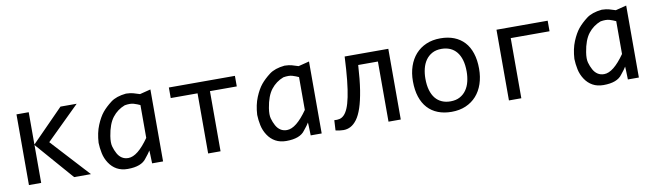

<svg xmlns="http://www.w3.org/2000/svg" viewBox="-34 -901 4466 1311"><g transform="rotate(-10 2199.0 -245.5)"><path d="M519 0 276.4 -264.2 506.3 -490.2H394L173.8 -266.1V-490.2H88.9V0H173.8V-262.7L402.3 0Z M694.3 -232.9C703.1 -288.2 718.9 -330.5 741.7 -359.6C764.5 -388.8 793.1 -409.8 827.6 -422.9C853.4 -427.4 874.2 -427.2 890.1 -422.4C906.1 -417.5 920.6 -411.9 933.6 -405.8V-178.2C907.2 -140.5 882.1 -112 858.2 -92.8C834.2 -73.6 811.5 -64 790 -64C773.1 -64 758.4 -68 745.8 -76.2C733.3 -84.3 722.9 -95.9 714.6 -111.1C706.3 -126.2 699.6 -142.7 694.6 -160.6C689.5 -178.5 689.5 -202.6 694.3 -232.9ZM939.5 -89.8 940.9 -65.9 942.9 0H1019V-499L943.8 -480C925.6 -485.5 910.8 -490.1 899.4 -493.7C888 -497.2 871.4 -499.3 849.6 -500C804 -495.4 768.5 -483.4 742.9 -463.9C717.4 -444.3 696.2 -424.4 679.4 -404.1C662.7 -383.7 647.1 -356.3 632.8 -321.8C618.5 -287.3 610 -247.1 607.4 -201.2C608.1 -177.4 611 -153.1 616.2 -128.2C621.4 -103.3 631.1 -80.1 645.3 -58.6C659.4 -37.1 677.1 -20.5 698.2 -8.8C719.4 2.9 744.3 8.8 772.9 8.8C836.8 8.8 880.2 -7.6 903.3 -40.5C920.9 -61.7 932.9 -78.1 939.5 -89.8Z M1603.5 -417V-490.2H1145.5V-417H1331.5V0H1417.5V-417Z M1793.9 -232.9C1802.7 -288.2 1818.5 -330.5 1841.3 -359.6C1864.1 -388.8 1892.7 -409.8 1927.2 -422.9C1953 -427.4 1973.8 -427.2 1989.7 -422.4C2005.7 -417.5 2020.2 -411.9 2033.2 -405.8V-178.2C2006.8 -140.5 1981.7 -112 1957.8 -92.8C1933.8 -73.6 1911.1 -64 1889.6 -64C1872.7 -64 1858 -68 1845.5 -76.2C1832.9 -84.3 1822.5 -95.9 1814.2 -111.1C1805.9 -126.2 1799.2 -142.7 1794.2 -160.6C1789.1 -178.5 1789.1 -202.6 1793.9 -232.9ZM2039.1 -89.8 2040.5 -65.9 2042.5 0H2118.7V-499L2043.5 -480C2025.2 -485.5 2010.4 -490.1 1999 -493.7C1987.6 -497.2 1971 -499.3 1949.2 -500C1903.6 -495.4 1868.1 -483.4 1842.5 -463.9C1817 -444.3 1795.8 -424.4 1779.1 -404.1C1762.3 -383.7 1746.7 -356.3 1732.4 -321.8C1718.1 -287.3 1709.6 -247.1 1707 -201.2C1707.7 -177.4 1710.6 -153.1 1715.8 -128.2C1721 -103.3 1730.7 -80.1 1744.9 -58.6C1759 -37.1 1776.7 -20.5 1797.9 -8.8C1819 2.9 1843.9 8.8 1872.6 8.8C1936.4 8.8 1979.8 -7.6 2002.9 -40.5C2020.5 -61.7 2032.6 -78.1 2039.1 -89.8Z M2667 0V-490.2H2364.3C2361.3 -427.4 2357.5 -373.3 2352.8 -327.9C2348.1 -282.5 2342.4 -244.1 2335.9 -212.9C2329.4 -181.6 2322.2 -156.7 2314.2 -137.9C2306.2 -119.2 2297.4 -104.9 2287.6 -95C2277.8 -85 2267.3 -78.8 2255.9 -76.2C2244.5 -73.6 2232.3 -72.9 2219.2 -74.2L2215.3 -3.9C2233.9 0.7 2252 3 2269.5 3.2C2287.1 3.3 2303.8 -0.7 2319.6 -9C2335.4 -17.3 2350.1 -30.7 2363.8 -49.1C2377.4 -67.5 2389.6 -92.7 2400.4 -124.8C2411.1 -156.8 2420.3 -196.8 2428 -244.6C2435.6 -292.5 2441.4 -349.9 2445.3 -417H2582V0Z M3253.9 -249C3253.9 -289.4 3248.8 -325.2 3238.5 -356.4C3228.3 -387.7 3213.5 -413.8 3194.1 -434.8C3174.7 -455.8 3151.1 -471.8 3123.3 -482.7C3095.5 -493.6 3064 -499 3028.8 -499C2992 -499 2959.1 -492.8 2930.2 -480.2C2901.2 -467.7 2876.6 -450.1 2856.4 -427.5C2836.3 -404.9 2820.8 -377.8 2810.1 -346.4C2799.3 -315 2793.9 -280.3 2793.9 -242.2C2793.9 -201.5 2799.1 -165.5 2809.3 -134.3C2819.6 -103 2834.4 -76.8 2853.8 -55.7C2873.1 -34.5 2896.7 -18.5 2924.6 -7.6C2952.4 3.3 2983.9 8.8 3019 8.8C3055.8 8.8 3088.7 2.5 3117.7 -10C3146.6 -22.5 3171.2 -40.1 3191.4 -62.7C3211.6 -85.4 3227.1 -112.5 3237.8 -144.3C3248.5 -176 3253.9 -210.9 3253.9 -249ZM3167 -245.1C3167 -220.7 3164.3 -197.5 3158.9 -175.5C3153.6 -153.6 3145.1 -134.3 3133.5 -117.7C3122 -101.1 3107.2 -87.8 3089.1 -77.9C3071 -68 3049.3 -63 3023.9 -63C3001.8 -63 2981.9 -66.8 2964.4 -74.5C2946.8 -82.1 2931.8 -93.5 2919.4 -108.6C2907.1 -123.8 2897.5 -142.7 2890.9 -165.5C2884.2 -188.3 2880.9 -214.8 2880.9 -245.1C2880.9 -269.2 2883.5 -292.2 2888.9 -314.2C2894.3 -336.2 2902.8 -355.5 2914.3 -372.1C2925.9 -388.7 2940.7 -401.9 2958.7 -411.9C2976.8 -421.8 2998.5 -426.8 3023.9 -426.8C3045.7 -426.8 3065.5 -422.9 3083.3 -415.3C3101 -407.6 3116 -396.2 3128.4 -381.1C3140.8 -366 3150.3 -347.1 3157 -324.5C3163.7 -301.8 3167 -275.4 3167 -245.1Z M3502.9 -417H3772V-490.2H3417V0H3502.9Z M3993.2 -232.9C4002 -288.2 4017.7 -330.5 4040.5 -359.6C4063.3 -388.8 4092 -409.8 4126.5 -422.9C4152.2 -427.4 4173 -427.2 4189 -422.4C4204.9 -417.5 4219.4 -411.9 4232.4 -405.8V-178.2C4206.1 -140.5 4180.9 -112 4157 -92.8C4133.1 -73.6 4110.4 -64 4088.9 -64C4071.9 -64 4057.2 -68 4044.7 -76.2C4032.1 -84.3 4021.7 -95.9 4013.4 -111.1C4005.1 -126.2 3998.5 -142.7 3993.4 -160.6C3988.4 -178.5 3988.3 -202.6 3993.2 -232.9ZM4238.3 -89.8 4239.7 -65.9 4241.7 0H4317.9V-499L4242.7 -480C4224.4 -485.5 4209.6 -490.1 4198.2 -493.7C4186.8 -497.2 4170.2 -499.3 4148.4 -500C4102.9 -495.4 4067.3 -483.4 4041.7 -463.9C4016.2 -444.3 3995 -424.4 3978.3 -404.1C3961.5 -383.7 3946 -356.3 3931.6 -321.8C3917.3 -287.3 3908.9 -247.1 3906.2 -201.2C3906.9 -177.4 3909.8 -153.1 3915 -128.2C3920.2 -103.3 3929.9 -80.1 3944.1 -58.6C3958.3 -37.1 3975.9 -20.5 3997.1 -8.8C4018.2 2.9 4043.1 8.8 4071.8 8.8C4135.6 8.8 4179 -7.6 4202.1 -40.5C4219.7 -61.7 4231.8 -78.1 4238.3 -89.8Z"/></g></svg>

Font: CodeNewRoman Nerd Font Mono
Style: Regular
Weight: 400
Monospace: yes
Designer: Sam Radian
Foundry: Code New Roman
Version: Version 2.00 November 29, 2014;Nerd Fonts 3.2.1